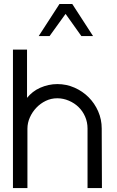

<svg xmlns="http://www.w3.org/2000/svg" viewBox="-20 -951 590 971"><path d="M45.5 -700H116.7V-456.1Q129.8 -472.2 146.2 -485.1Q162.6 -498 183.1 -507.1Q203.5 -516.2 225.5 -521Q247.5 -525.8 269.7 -525.8Q315.7 -525.8 356.6 -507.8Q397.5 -489.9 428 -459.3Q458.6 -428.8 476.5 -387.9Q494.4 -347 494.4 -301V-300L495.5 0H422.7V-300V-301Q422.7 -332.8 410.6 -360.9Q398.5 -388.9 377.5 -409.3Q356.6 -429.8 328 -441.9Q299.5 -454 269.7 -454Q238.4 -454 211.4 -440.9Q184.3 -427.8 163.9 -406.3Q143.4 -384.8 131.1 -357.3Q118.7 -329.8 118.7 -300V0H45.5ZM450.5 -768.7H391.4L311.6 -880.8L230.8 -768.7H175.8L280.8 -930.8H345.5Z"/></svg>

Font: Myanmar KatKuu
Style: Regular
Weight: 400
Designer: Khon Soe Zaw Thu
Foundry: MPUA
Version: Version 1.00 September 13, 2016, initial release